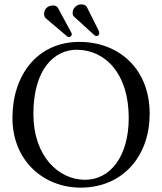

<svg xmlns="http://www.w3.org/2000/svg" viewBox="-20 -850 742 880"><path d="M666 -329C666 -536 523 -658 344 -658C150 -658 37 -504 37 -310C37 -113 180 10 350 10C461 10 549 -38 604 -116C644 -173 666 -245 666 -329ZM331 -622C463 -622 570 -512 570 -310C570 -131 484 -26 370 -26C248 -26 133 -135 133 -327C133 -537 232 -622 331 -622ZM182 -787C182 -778 185 -771 189 -767L288 -683C290 -681 293 -680 296 -680C301 -680 309 -685 309 -693C309 -696 308 -699 305 -704L246 -813C241 -821 234 -825 223 -825C194 -825 182 -803 182 -787ZM313 -792C313 -784 315 -777 320 -773L408 -693C412 -689 416 -685 422 -685C429 -685 435 -690 435 -697C435 -699 434 -704 433 -708L378 -818C373 -826 366 -830 351 -830C335 -830 313 -815 313 -792Z"/></svg>

Font: Libertinus Math
Style: Regular
Weight: 400
Designer: Philipp H. Poll, Khaled Hosny
Foundry: Caleb Maclennan
Version: Version 7.050;RELEASE